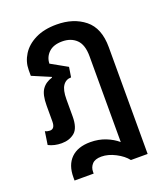

<svg xmlns="http://www.w3.org/2000/svg" viewBox="-133 -621 786 906"><g transform="rotate(-20 259.5 -167.5)"><path d="M85 193V177Q85 115 119 81.5Q153 48 216 48Q258 48 293 62Q328 76 352 97V-334Q352 -392 325 -418Q298 -444 254 -444Q210 -444 186.5 -421.5Q163 -399 162 -366L244 -320L236 -270Q210 -270 195 -248.5Q180 -227 180 -180V-95Q180 -36 154 -14.5Q128 7 89 7Q52 7 23 -8L33 -74Q38 -71 44.5 -69.5Q51 -68 57 -68Q82 -68 82 -105V-184Q82 -239 99.5 -264.5Q117 -290 151 -300L152 -303L60 -342V-371Q60 -412 82.5 -448Q105 -484 149 -506Q193 -528 256 -528Q341 -528 396.5 -483.5Q452 -439 452 -343V193H368Q349 168 312.5 149Q276 130 242 130Q210 130 195.5 146Q181 162 181 184V193Z"/></g></svg>

Font: Noto Sans Thai UI Cond Med
Style: Regular
Weight: 500
Width: 3
Designer: Monotype Design Team
Foundry: Monotype Imaging Inc.
Version: Version 2.000; ttfautohint (v1.8.4.7-5d5b)